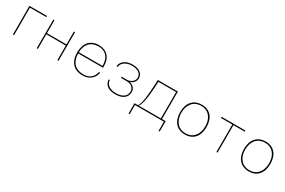

<svg xmlns="http://www.w3.org/2000/svg" viewBox="108 -1627 4314 2902"><g transform="rotate(30 2265.0 -176.0)"><path d="M101 -480V0H121V-480H407V-500H101Z M517 0H537V-255H877V0H897V-500H877V-275H537V-500H517Z M1077 -252C1077 -89 1165 10 1316 10C1433 10 1512 -50 1533 -160H1513C1488 -59 1425 -10 1321 -10C1182 -10 1099 -98 1099 -246H1532V-282C1532 -423 1446 -512 1309 -512C1164 -512 1077 -414 1077 -252ZM1099 -266C1099 -403 1181 -492 1314 -492C1440 -492 1512 -412 1512 -266Z M2092 -144C2092 -209 2047 -250 1988 -261C2046 -278 2082 -325 2082 -378C2082 -458 2015 -512 1897 -512C1773 -512 1703 -447 1697 -367H1717C1723 -440 1798 -492 1896 -492C2001 -492 2062 -449 2062 -376C2062 -322 2006 -269 1935 -269H1843V-249H1943C2021 -249 2072 -206 2072 -139C2072 -61 2003 -10 1895 -10C1793 -10 1720 -49 1713 -136H1693C1704 -23 1793 10 1890 10C2018 10 2092 -47 2092 -144Z M2283 -20C2322 -49 2349 -199 2359 -396L2363 -480H2672V-20ZM2212 160H2232V0H2736V160H2756V-20H2692V-500H2342L2339 -429C2331 -245 2313 -52 2269 -20H2212Z M2876 -250C2876 -90 2962 10 3107 10C3251 10 3336 -89 3336 -250C3336 -411 3251 -510 3107 -510C2962 -510 2876 -410 2876 -250ZM2897 -250C2897 -398 2982 -490 3106 -490C3233 -490 3314 -396 3314 -250C3314 -102 3231 -10 3106 -10C2981 -10 2897 -102 2897 -250Z M3653 0H3673V-480H3870V-500H3456V-480H3653Z M3990 -250C3990 -90 4076 10 4221 10C4365 10 4450 -89 4450 -250C4450 -411 4365 -510 4221 -510C4076 -510 3990 -410 3990 -250ZM4011 -250C4011 -398 4096 -490 4220 -490C4347 -490 4428 -396 4428 -250C4428 -102 4345 -10 4220 -10C4095 -10 4011 -102 4011 -250Z"/></g></svg>

Font: Perun Thin
Style: Regular
Weight: 100
Foundry: Copyright (c) Stefan Peev, Context Ltd, 2016
Version: Version 1.089